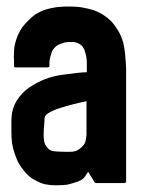

<svg xmlns="http://www.w3.org/2000/svg" viewBox="-20 -884 480 582"><path d="M362.3 -675.8Q362.3 -562.5 362.3 -334Q362.3 -332 361.3 -331.1Q359.4 -329.1 357.4 -329.1Q329.1 -329.1 271.5 -329.1Q269.5 -329.1 268.6 -330.1Q267.6 -331.1 266.6 -332Q259.8 -342.8 247.1 -363.3Q247.1 -362.3 246.1 -361.3Q246.1 -361.3 245.1 -360.4Q239.3 -350.6 234.4 -344.7Q228.5 -338.9 216.8 -334Q197.3 -327.1 183.6 -324.2Q169.9 -322.3 148.4 -322.3Q132.8 -322.3 118.2 -325.2Q104.5 -328.1 91.8 -335Q79.1 -340.8 68.4 -349.6Q57.6 -359.4 49.8 -370.1Q41 -380.9 34.2 -393.6Q28.3 -407.2 23.4 -421.9Q18.6 -435.5 16.6 -450.2Q14.6 -465.8 14.6 -481.4Q14.6 -481.4 14.6 -481.4Q14.6 -482.4 14.6 -482.4Q14.6 -494.1 14.6 -517.6Q14.6 -552.7 30.3 -578.1Q44.9 -602.5 69.3 -619.1Q113.3 -649.4 168 -657.2Q223.6 -665 243.2 -665Q243.2 -667 243.2 -670.9Q243.2 -680.7 243.2 -690.4Q243.2 -699.2 242.2 -707Q241.2 -714.8 239.3 -721.7Q237.3 -728.5 235.4 -734.4Q232.4 -739.3 229.5 -744.1Q225.6 -748 220.7 -751Q214.8 -753.9 208 -755.9Q201.2 -756.8 192.4 -756.8Q186.5 -756.8 180.7 -755.9Q175.8 -755.9 168.9 -752.9Q163.1 -751 156.2 -748Q149.4 -744.1 145.5 -739.3Q140.6 -734.4 137.7 -728.5Q135.7 -722.7 132.8 -712.9Q129.9 -704.1 129.9 -694.3Q129.9 -685.5 129.9 -685.5Q129.9 -683.6 129.9 -682.6Q128.9 -681.6 128.9 -681.6Q127.9 -680.7 126 -679.7Q125 -679.7 124 -679.7Q91.8 -679.7 27.3 -679.7Q25.4 -679.7 23.4 -680.7Q22.5 -681.6 22.5 -684.6Q22.5 -690.4 22.5 -704.1Q21.5 -705.1 22.5 -727.5Q22.5 -749 34.2 -777.3Q41 -792 47.9 -801.8Q55.7 -811.5 61.5 -817.4Q74.2 -831.1 87.9 -840.8Q102.5 -849.6 116.2 -854.5Q132.8 -859.4 151.4 -862.3Q168.9 -864.3 188.5 -864.3Q213.9 -864.3 229.5 -861.3Q246.1 -858.4 262.7 -853.5Q279.3 -847.7 293 -838.9Q306.6 -830.1 317.4 -819.3Q328.1 -807.6 338.9 -790Q348.6 -772.5 353.5 -754.9Q357.4 -738.3 359.4 -718.8Q361.3 -698.2 362.3 -675.8ZM184.6 -423.8Q187.5 -423.8 192.4 -423.8Q201.2 -423.8 208 -425.8Q213.9 -427.7 219.7 -431.6Q236.3 -443.4 239.3 -456.1Q242.2 -468.8 242.2 -477.5Q242.2 -510.7 242.2 -577.1Q202.1 -569.3 159.2 -555.7Q116.2 -541 115.2 -526.4Q114.3 -518.6 114.3 -511.7Q114.3 -504.9 113.3 -499Q112.3 -486.3 112.3 -475.6Q112.3 -466.8 113.3 -460Q114.3 -445.3 126 -433.6Q132.8 -425.8 151.4 -424.8Q168.9 -423.8 184.6 -423.8Z"/></svg>

Font: Typeface
Style: Regular
Weight: 400
Version: Version 1.0